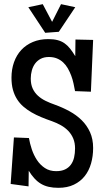

<svg xmlns="http://www.w3.org/2000/svg" viewBox="-20 -897 505 923"><path d="M427.7 -185.5Q427.7 -146 417.7 -111.1Q407.7 -76.2 387.2 -50.3Q366.7 -24.4 335.2 -9.3Q303.7 5.9 260.7 5.9Q234.9 5.9 214.4 1.2Q193.8 -3.4 177 -13.4Q160.2 -23.4 145.8 -39.1Q131.3 -54.7 118.2 -76.2L117.2 -1L31.2 -12.7L46.9 -236.3L119.1 -233.4Q123.5 -207.5 132.8 -179.4Q142.1 -151.4 157.5 -127.9Q172.9 -104.5 195.6 -89.4Q218.3 -74.2 250 -74.2Q275.4 -74.2 292.7 -82.5Q310.1 -90.8 320.8 -105.5Q331.5 -120.1 336.2 -140.1Q340.8 -160.2 340.8 -183.6Q340.8 -210 332.3 -230.7Q323.7 -251.5 308.6 -267.3Q293.5 -283.2 273.2 -294.7Q252.9 -306.2 229.5 -314.5Q202.6 -323.7 178 -334Q153.3 -344.2 131.8 -356.7Q110.4 -369.1 92.5 -384.5Q74.7 -399.9 62 -419.9Q49.3 -439.9 42.2 -465.3Q35.2 -490.7 35.2 -523.4Q35.2 -564 47.4 -598.1Q59.6 -632.3 82.5 -657Q105.5 -681.6 138.2 -695.3Q170.9 -709 211.9 -709Q237.8 -709 256.6 -704.1Q275.4 -699.2 290 -689Q304.7 -678.7 316.9 -663.3Q329.1 -647.9 341.8 -627L342.8 -707L427.7 -705.1L417 -456.1L340.8 -459Q337.4 -477.1 333.3 -496.3Q329.1 -515.6 322.3 -533.7Q315.4 -551.8 306.2 -568.1Q296.9 -584.5 283.9 -596.7Q271 -608.9 253.9 -616Q236.8 -623 214.8 -623Q192.4 -623 176 -614.5Q159.7 -606 148.9 -591.6Q138.2 -577.1 133.1 -558.3Q127.9 -539.6 127.9 -519.5Q127.9 -491.2 137.2 -471.2Q146.5 -451.2 162.4 -436.8Q178.2 -422.4 199.2 -412.1Q220.2 -401.9 244.1 -393.6Q280.8 -380.4 314 -362.3Q347.2 -344.2 372.6 -319.3Q397.9 -294.4 412.8 -261.5Q427.7 -228.5 427.7 -185.5ZM341.8 -862.3 262.7 -744.1 197.3 -739.3 116.2 -862.3 185.5 -877 230.5 -792 273.4 -877Z"/></svg>

Font: Maiden Orange
Style: Regular
Weight: 400
Designer: Astigmatic (AOETI)
Foundry: Astigmatic (AOETI)
Version: Version 1.000